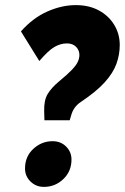

<svg xmlns="http://www.w3.org/2000/svg" viewBox="-20 -720 489 752"><path d="M62 -597Q109 -650 165.5 -675Q222 -700 277 -700Q329 -700 367.5 -679Q406 -658 427.5 -622.5Q449 -587 449 -544Q449 -506 436 -470Q423 -434 390 -397.5Q357 -361 297 -321Q268 -302 259 -269L253 -249H154L153 -286Q152 -327 166.5 -351.5Q181 -376 211 -401Q245 -429 262 -447Q279 -465 285 -478.5Q291 -492 291 -505Q291 -523 278 -536.5Q265 -550 242 -550Q217 -550 193 -536Q169 -522 134 -481ZM78 -60Q78 -107 110.5 -137Q143 -167 186 -167Q218 -167 239 -146Q260 -125 260 -95Q260 -49 228 -18.5Q196 12 152 12Q121 12 99.5 -9Q78 -30 78 -60Z"/></svg>

Font: Radio Canada Condensed
Style: Bold Italic
Weight: 700
Width: 3
Italic angle: -12°
Designer: Charles Daoud, Etienne Aubert Bonn, Alexandre Saumier Demers, Jacques Le Bailly
Foundry: Radio-Canada
Version: Version 2.104; ttfautohint (v1.8.4.7-5d5b);gftools[0.9.28.de